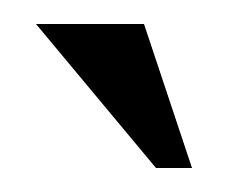

<svg xmlns="http://www.w3.org/2000/svg" viewBox="-20 -720 190 160"><path d="M140 -580H110L10 -700H100Z"/></svg>

Font: Oranienbaum
Style: Regular
Weight: 400
Designer: Oleg Pospelov and Jovanny Lemonad
Foundry: Oleg Pospelov and jovanny Lemonad
Version: Version 1.001; ttfautohint (v0.91) -l 8 -r 50 -G 200 -x 0 -w